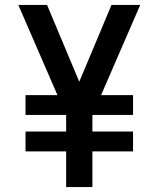

<svg xmlns="http://www.w3.org/2000/svg" viewBox="-20 -755 640 775"><path d="M247 0V-144H83V-224H247V-290L246 -291H83V-371H212L54 -735H170L300 -425L430 -735H546L388 -371H517V-291H354L353 -290V-224H517V-144H353V0Z"/></svg>

Font: Iosevka Custom SmBdEx
Style: Regular
Weight: 600
Width: 7
Monospace: yes
Designer: Belleve Invis
Foundry: Belleve Invis
Version: Version 11.2.4; ttfautohint (v1.8.4)